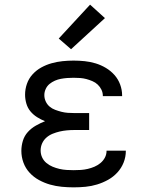

<svg xmlns="http://www.w3.org/2000/svg" viewBox="-20 -799 640 827"><path d="M297 8Q272 8 246 5.5Q220 3 195.5 -4Q171 -11 148 -23.5Q125 -36 107.5 -55Q90 -74 81 -98.5Q72 -123 72 -149Q72 -171 78.5 -192.5Q85 -214 100 -230.5Q115 -247 134.5 -258Q154 -269 174 -277Q156 -284 139.5 -294.5Q123 -305 111 -319.5Q99 -334 93.5 -353Q88 -372 88 -391Q88 -415 96 -438Q104 -461 120.5 -479Q137 -497 158 -508.5Q179 -520 202 -526.5Q225 -533 249 -535.5Q273 -538 297 -538Q321 -538 345 -535.5Q369 -533 392 -526Q415 -519 436 -506.5Q457 -494 473 -476Q489 -458 497.5 -435Q506 -412 506 -388Q506 -387 506 -386Q506 -385 506 -385H423Q423 -385 423 -385.5Q423 -386 423 -386Q423 -400 417 -412.5Q411 -425 401 -434.5Q391 -444 378 -449.5Q365 -455 352 -458.5Q339 -462 325 -463Q311 -464 297 -464Q283 -464 269.5 -463Q256 -462 242.5 -459.5Q229 -457 216.5 -451.5Q204 -446 193.5 -437.5Q183 -429 177 -416Q171 -403 171 -390V-389Q171 -375 177 -362Q183 -349 193.5 -340Q204 -331 217.5 -326Q231 -321 244.5 -317.5Q258 -314 272 -313Q286 -312 300 -312H364V-239H300Q284 -239 268 -237.5Q252 -236 237 -232.5Q222 -229 207 -223Q192 -217 180 -206.5Q168 -196 161.5 -181.5Q155 -167 155 -151Q155 -135 161.5 -121Q168 -107 180 -97Q192 -87 206.5 -81Q221 -75 236 -71.5Q251 -68 266.5 -67Q282 -66 297 -66Q313 -66 328 -67Q343 -68 358 -71.5Q373 -75 387 -81Q401 -87 413 -97Q425 -107 432 -120.5Q439 -134 439 -150H522Q522 -150 522 -149.5Q522 -149 522 -149Q522 -123 512.5 -99Q503 -75 485.5 -56Q468 -37 445.5 -24.5Q423 -12 398.5 -4.5Q374 3 348.5 5.5Q323 8 297 8ZM286 -587 233 -633 368 -779 432 -721Z"/></svg>

Font: Iosevka Mono
Style: Regular
Weight: 400
Designer: Belleve Invis
Foundry: Belleve Invis
Version: Version 11.1.1